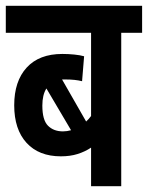

<svg xmlns="http://www.w3.org/2000/svg" viewBox="-20 -642 510 662"><path d="M470 -529H398V0H294V-133Q273 -119 247.5 -111Q222 -103 190 -103Q114 -103 71.5 -149.5Q29 -196 29 -279Q29 -362 72 -409Q115 -456 195 -456Q215 -456 235.5 -454Q256 -452 270 -448L263 -362Q239 -368 207 -368Q200 -368 194 -368L277 -223Q286 -231 294 -242V-529H0V-622H470ZM126 -278Q126 -228 145.5 -208.5Q165 -189 197 -189Q211 -189 225 -193L140 -337Q126 -315 126 -278Z"/></svg>

Font: Noto Sans Devanagari UI ExtraCondensed SemiBold
Style: Regular
Weight: 600
Width: 2
Designer: Jelle Bosma - Monotype Design Team
Foundry: Monotype Imaging Inc.
Version: Version 2.004; ttfautohint (v1.8.4.7-5d5b)